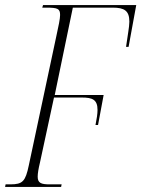

<svg xmlns="http://www.w3.org/2000/svg" viewBox="-38 -734 555 754"><path d="M-18 0H202L204 -10H157C124 -10 110 -15 110 -40C110 -53 113 -71 119 -96L174 -351H283C325 -351 345 -343 345 -302C345 -287 342 -268 337 -243H347L369 -361H177L248 -704H405C450 -704 470 -692 470 -649C470 -628 463 -595 457 -550H467L497 -714H131L128 -704H143C189 -704 198 -700 198 -675C198 -661 192 -631 183 -591L75 -84C62 -22 51 -10 3 -10H-16Z"/></svg>

Font: Noto Serif Display ExtraCondensed ExtraLight
Style: Italic
Weight: 200
Width: 2
Italic angle: -12°
Designer: Monotype Design Team
Foundry: Monotype Imaging Inc.
Version: Version 2.009